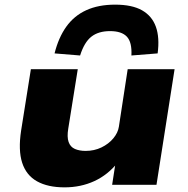

<svg xmlns="http://www.w3.org/2000/svg" viewBox="-20 -796 809 827"><path d="M258 11Q186 11 139.5 -15Q93 -41 75.5 -95Q58 -149 71 -234L113 -498H315L274 -242Q268 -206 275.5 -184.5Q283 -163 302.5 -154.5Q322 -146 349 -146Q386 -146 417 -161Q448 -176 468 -200Q488 -224 492 -250L530 -498H732L654 0H463L478 -97H488Q445 -43 386.5 -16Q328 11 258 11ZM325 -557 215 -566Q232 -634 265.5 -681Q299 -728 351.5 -752Q404 -776 476 -776Q549 -776 592 -751.5Q635 -727 651.5 -680.5Q668 -634 659 -566L546 -557Q549 -614 526.5 -638Q504 -662 454 -662Q404 -662 373.5 -638Q343 -614 325 -557Z"/></svg>

Font: Nunito Sans 10pt Expanded Black
Style: Italic
Weight: 900
Width: 7
Italic angle: -9°
Designer: Vernon Adams
Foundry: Vernon Adams
Version: Version 3.101;gftools[0.9.27]